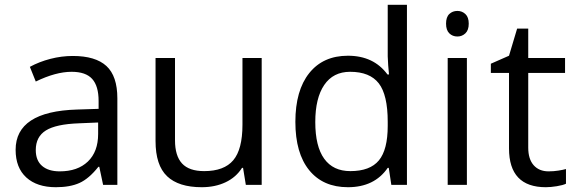

<svg xmlns="http://www.w3.org/2000/svg" viewBox="-20 -780 2429 810"><path d="M415 0 398.9 -76.2H395Q355 -25.9 315.2 -8.1Q275.4 9.8 215.8 9.8Q136.2 9.8 91.1 -31.2Q45.9 -72.3 45.9 -147.9Q45.9 -310.1 305.2 -317.9L396 -320.8V-354Q396 -417 368.9 -447Q341.8 -477.1 282.2 -477.1Q215.3 -477.1 130.9 -436L106 -498Q145.5 -519.5 192.6 -531.7Q239.7 -543.9 287.1 -543.9Q382.8 -543.9 429 -501.5Q475.1 -459 475.1 -365.2V0ZM231.9 -57.1Q307.6 -57.1 350.8 -98.6Q394 -140.1 394 -214.8V-263.2L313 -259.8Q216.3 -256.3 173.6 -229.7Q130.9 -203.1 130.9 -147Q130.9 -103 157.5 -80.1Q184.1 -57.1 231.9 -57.1Z M718.3 -535.2V-188Q718.3 -122.6 748 -90.3Q777.8 -58.1 841.3 -58.1Q925.3 -58.1 964.1 -104Q1002.9 -149.9 1002.9 -253.9V-535.2H1084V0H1017.1L1005.4 -71.8H1001Q976.1 -32.2 931.9 -11.2Q887.7 9.8 831.1 9.8Q733.4 9.8 684.8 -36.6Q636.2 -83 636.2 -185.1V-535.2Z M1620.1 -71.8H1615.7Q1559.6 9.8 1447.8 9.8Q1342.8 9.8 1284.4 -62Q1226.1 -133.8 1226.1 -266.1Q1226.1 -398.4 1284.7 -471.7Q1343.3 -544.9 1447.8 -544.9Q1556.6 -544.9 1614.7 -465.8H1621.1L1617.7 -504.4L1615.7 -542V-759.8H1696.8V0H1630.9ZM1458 -58.1Q1541 -58.1 1578.4 -103.3Q1615.7 -148.4 1615.7 -249V-266.1Q1615.7 -379.9 1577.9 -428.5Q1540 -477.1 1457 -477.1Q1385.7 -477.1 1347.9 -421.6Q1310.1 -366.2 1310.1 -265.1Q1310.1 -162.6 1347.7 -110.4Q1385.3 -58.1 1458 -58.1Z M1949.7 0H1868.7V-535.2H1949.7ZM1861.8 -680.2Q1861.8 -708 1875.5 -720.9Q1889.2 -733.9 1909.7 -733.9Q1929.2 -733.9 1943.4 -720.7Q1957.5 -707.5 1957.5 -680.2Q1957.5 -652.8 1943.4 -639.4Q1929.2 -626 1909.7 -626Q1889.2 -626 1875.5 -639.4Q1861.8 -652.8 1861.8 -680.2Z M2294.4 -57.1Q2315.9 -57.1 2335.9 -60.3Q2356 -63.5 2367.7 -66.9V-4.9Q2354.5 1.5 2328.9 5.6Q2303.2 9.8 2282.7 9.8Q2127.4 9.8 2127.4 -153.8V-472.2H2050.8V-511.2L2127.4 -544.9L2161.6 -659.2H2208.5V-535.2H2363.8V-472.2H2208.5V-157.2Q2208.5 -108.9 2231.4 -83Q2254.4 -57.1 2294.4 -57.1Z"/></svg>

Font: f04920746
Style: Regular
Weight: 400
Foundry: Ascender Corporation
Version: Version 1.10